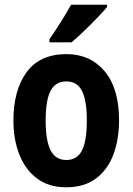

<svg xmlns="http://www.w3.org/2000/svg" viewBox="-20 -786 564 816"><path d="M486 -274Q486 -194 462 -129.5Q438 -65 388 -27.5Q338 10 261 10Q188 10 138 -27Q88 -64 62.5 -128.5Q37 -193 37 -274Q37 -402 93 -479Q149 -556 263 -556Q363 -556 424.5 -483.5Q486 -411 486 -274ZM174 -273Q174 -189 195 -147.5Q216 -106 262 -106Q308 -106 328.5 -147Q349 -188 349 -274Q349 -359 328.5 -399.5Q308 -440 262 -440Q216 -440 195 -400Q174 -360 174 -273ZM435 -756Q420 -738 393.5 -710.5Q367 -683 337.5 -654.5Q308 -626 284 -606H190V-619Q215 -655 239.5 -694Q264 -733 282 -766H435Z"/></svg>

Font: Noto Sans Gurmukhi UI Condensed
Style: Bold
Weight: 700
Width: 3
Designer: Jelle Bosma - Monotype Design Team
Foundry: Monotype Imaging Inc.
Version: Version 2.004; ttfautohint (v1.8.4.7-5d5b)